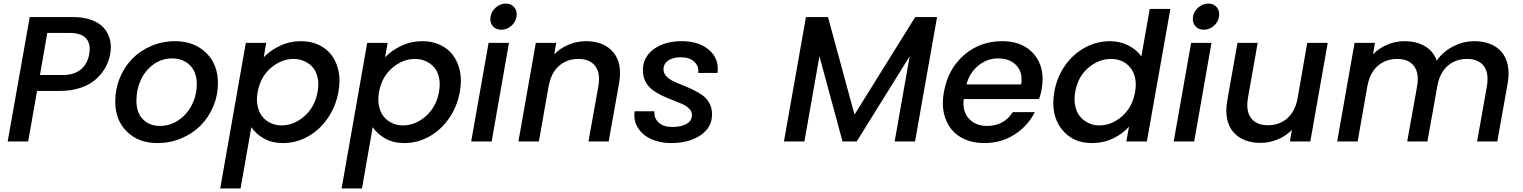

<svg xmlns="http://www.w3.org/2000/svg" viewBox="-20 -790 8501 1072"><path d="M203.1 -371.1H329.1Q393.6 -371.1 431.2 -402.1Q468.8 -433.1 478 -487.8Q488.3 -543.5 461.7 -574.7Q435.1 -606 370.1 -606H244.1ZM595.2 -487.8Q588.4 -448.7 568.8 -413.6Q549.3 -378.4 516.1 -348.1Q482.9 -317.9 430.4 -300Q377.9 -282.2 313 -282.2H187L137.2 0H22.9L146 -694.8H386.2Q446.3 -694.8 491 -678.5Q535.6 -662.1 560.3 -633.5Q585 -605 594 -567.9Q603 -530.8 595.2 -487.8Z M1196.8 -327.1Q1196.8 -257.3 1170.4 -195.1Q1144 -132.8 1099.1 -88.1Q1054.2 -43.5 991.5 -17.3Q928.7 8.8 858.9 8.8Q753.4 8.8 688.5 -55.2Q623.5 -119.1 623.5 -223.1Q623.5 -292.5 648.9 -354.5Q674.3 -416.5 718.3 -461.7Q762.2 -506.8 824.5 -533.4Q886.7 -560.1 957.5 -560.1Q1063.5 -560.1 1130.1 -495.6Q1196.8 -431.2 1196.8 -327.1ZM741.7 -228Q741.7 -160.6 778.1 -123.8Q814.5 -86.9 872.6 -86.9Q930.2 -86.9 977.8 -119.6Q1025.4 -152.3 1052 -205.8Q1078.6 -259.3 1078.6 -319.8Q1078.6 -388.7 1039.8 -426.3Q1001 -463.9 941.9 -463.9Q883.8 -463.9 837.4 -430.7Q791 -397.5 766.4 -344Q741.7 -290.5 741.7 -228Z M1452.6 -470.2Q1488.3 -508.3 1543 -534.2Q1597.7 -560.1 1660.6 -560.1Q1714.8 -560.1 1758.8 -539.8Q1802.7 -519.5 1830.8 -482.7Q1858.9 -445.8 1870.1 -393.8Q1881.3 -341.8 1869.6 -277.8Q1855 -194.8 1809.1 -128.9Q1763.2 -63 1698 -27.1Q1632.8 8.8 1560.5 8.8Q1498 8.8 1453.1 -16.8Q1408.2 -42.5 1383.3 -80.1L1323.2 262.2H1209.5L1352.5 -550.8H1466.3ZM1753.4 -277.8Q1761.2 -321.3 1753.4 -356.7Q1745.6 -392.1 1726.1 -414.3Q1706.5 -436.5 1679 -448.7Q1651.4 -460.9 1618.7 -460.9Q1550.8 -460.9 1492.2 -410.6Q1433.6 -360.4 1418.5 -275.9Q1410.6 -232.4 1418.5 -196.8Q1426.3 -161.1 1445.6 -137.9Q1464.8 -114.7 1492.4 -102.3Q1520 -89.8 1552.2 -89.8Q1620.6 -89.8 1679.4 -141.1Q1738.3 -192.4 1753.4 -277.8Z M2130.4 -470.2Q2166 -508.3 2220.7 -534.2Q2275.4 -560.1 2338.4 -560.1Q2392.6 -560.1 2436.5 -539.8Q2480.5 -519.5 2508.5 -482.7Q2536.6 -445.8 2547.9 -393.8Q2559.1 -341.8 2547.4 -277.8Q2532.7 -194.8 2486.8 -128.9Q2440.9 -63 2375.7 -27.1Q2310.5 8.8 2238.3 8.8Q2175.8 8.8 2130.9 -16.8Q2085.9 -42.5 2061 -80.1L2001 262.2H1887.2L2030.3 -550.8H2144ZM2431.2 -277.8Q2439 -321.3 2431.2 -356.7Q2423.3 -392.1 2403.8 -414.3Q2384.3 -436.5 2356.7 -448.7Q2329.1 -460.9 2296.4 -460.9Q2228.5 -460.9 2169.9 -410.6Q2111.3 -360.4 2096.2 -275.9Q2088.4 -232.4 2096.2 -196.8Q2104 -161.1 2123.3 -137.9Q2142.6 -114.7 2170.2 -102.3Q2197.8 -89.8 2230 -89.8Q2298.3 -89.8 2357.2 -141.1Q2416 -192.4 2431.2 -277.8Z M2610.8 0 2708 -550.8H2821.8L2725.1 0ZM2778.8 -624Q2748 -624 2730.7 -645Q2713.4 -666 2718.8 -696.8Q2723.6 -727.5 2748.8 -748.8Q2773.9 -770 2804.7 -770Q2834.5 -770 2851.8 -748.8Q2869.1 -727.5 2863.8 -696.8Q2858.9 -666 2834 -645Q2809.1 -624 2778.8 -624Z M3265.6 0 3320.8 -308.1Q3333.5 -382.3 3303.2 -421.6Q3272.9 -460.9 3209.5 -460.9Q3145 -460.9 3100.6 -421.6Q3056.2 -382.3 3043.5 -308.1V-311L2988.8 0H2874.5L2971.7 -550.8H3085.4L3074.7 -486.8Q3108.4 -521.5 3155.3 -540.8Q3202.1 -560.1 3251.5 -560.1Q3351.6 -560.1 3403.8 -498.5Q3456.1 -437 3436.5 -325.2L3378.4 0Z M3955.6 -151.9Q3955.6 -78.1 3891.1 -34.7Q3826.7 8.8 3726.6 8.8Q3664.6 8.8 3615.7 -13.4Q3566.9 -35.6 3541.5 -76.7Q3516.1 -117.7 3523.4 -168.9H3634.3Q3630.4 -130.9 3657.2 -106Q3684.1 -81.1 3733.4 -81.1Q3781.7 -81.1 3812.5 -97.9Q3843.3 -114.7 3843.3 -147.9Q3843.3 -167.5 3828.1 -183.1Q3813 -198.7 3788.8 -209.5Q3764.6 -220.2 3735.4 -231.2Q3706.1 -242.2 3677 -255.9Q3647.9 -269.5 3623.8 -287.4Q3599.6 -305.2 3584.5 -333.5Q3569.3 -361.8 3569.3 -397.9Q3569.3 -470.7 3629.9 -515.4Q3690.4 -560.1 3787.6 -560.1Q3882.8 -560.1 3939.5 -510.7Q3996.1 -461.4 3986.3 -382.8H3878.4Q3882.3 -421.9 3855.7 -446Q3829.1 -470.2 3780.3 -470.2Q3737.3 -470.2 3710.9 -451.9Q3684.6 -433.6 3684.6 -402.8Q3684.6 -381.8 3699.5 -365.2Q3714.4 -348.6 3738.3 -337.2Q3762.2 -325.7 3791 -314.5Q3819.8 -303.2 3848.9 -289.3Q3877.9 -275.4 3901.9 -258.3Q3925.8 -241.2 3940.7 -213.9Q3955.6 -186.5 3955.6 -151.9Z M4356.9 0 4480 -694.8H4603L4751 -149.9L5089.8 -694.8H5211.9L5088.9 0H4975.1L5059.1 -476.1L4763.2 0H4684.1L4555.2 -476.1L4471.2 0Z M5552.7 -463.9Q5492.2 -463.9 5443.4 -424.8Q5394.5 -385.7 5376 -318.8H5681.6Q5691.9 -385.3 5655 -424.6Q5618.2 -463.9 5552.7 -463.9ZM5757.8 -164.1Q5719.7 -87.9 5645.5 -39.6Q5571.3 8.8 5474.6 8.8Q5415.5 8.8 5368.4 -11.5Q5321.3 -31.7 5291.5 -68.8Q5261.7 -106 5250 -158.4Q5238.3 -210.9 5250 -275.9Q5272.9 -404.8 5362.3 -482.4Q5451.7 -560.1 5574.7 -560.1Q5692.9 -560.1 5754.9 -485.4Q5816.9 -410.6 5795.9 -291Q5793 -272.5 5781.7 -236.8H5360.8Q5352.5 -168.5 5389.6 -127.7Q5426.8 -86.9 5491.7 -86.9Q5585 -86.9 5634.8 -164.1Z M5866.7 -277.8Q5881.3 -360.8 5927.7 -425.8Q5974.1 -490.7 6039.6 -525.4Q6105 -560.1 6177.7 -560.1Q6231.4 -560.1 6279.5 -536.4Q6327.6 -512.7 6352.5 -474.1L6399.4 -740.2H6514.6L6383.3 0H6268.6L6283.7 -83Q6248 -42.5 6194.1 -16.8Q6140.1 8.8 6076.7 8.8Q5966.3 8.8 5905.5 -71.8Q5844.7 -152.3 5866.7 -277.8ZM6317.4 -275.9Q6325.2 -320.3 6317.6 -354.7Q6310.1 -389.2 6290.8 -412.8Q6271.5 -436.5 6243.9 -448.7Q6216.3 -460.9 6183.6 -460.9Q6115.2 -460.9 6056.9 -411.9Q5998.5 -362.8 5983.4 -277.8Q5975.6 -234.4 5983.4 -198.2Q5991.2 -162.1 6010.7 -138.9Q6030.3 -115.7 6057.9 -102.8Q6085.4 -89.8 6117.7 -89.8Q6186 -89.8 6244.1 -140.1Q6302.2 -190.4 6317.4 -275.9Z M6533.2 0 6630.4 -550.8H6744.1L6647.5 0ZM6701.2 -624Q6670.4 -624 6653.1 -645Q6635.7 -666 6641.1 -696.8Q6646 -727.5 6671.1 -748.8Q6696.3 -770 6727.1 -770Q6756.8 -770 6774.2 -748.8Q6791.5 -727.5 6786.1 -696.8Q6781.2 -666 6756.3 -645Q6731.4 -624 6701.2 -624Z M7393.1 -550.8 7295.9 0H7182.1L7192.9 -64.9Q7160.2 -30.8 7113.5 -11.5Q7066.9 7.8 7018.1 7.8Q6969.2 7.8 6930.7 -7.3Q6892.1 -22.5 6866.5 -52Q6840.8 -81.5 6831.5 -125.5Q6822.3 -169.4 6832 -227.1L6889.2 -550.8H7002L6947.8 -244.1Q6935.1 -169.9 6965.3 -130.4Q6995.6 -90.8 7059.1 -90.8Q7122.1 -90.8 7166 -128.4Q7210 -166 7224.1 -236.8L7278.8 -550.8Z M8227.1 0 8281.7 -308.1Q8294.4 -382.3 8264.4 -421.6Q8234.4 -460.9 8170.9 -460.9Q8106.4 -460.9 8062 -421.6Q8017.6 -382.3 8004.9 -308.1L7949.7 0H7836.9L7892.1 -308.1Q7904.8 -382.3 7874.5 -421.6Q7844.2 -460.9 7780.8 -460.9Q7716.3 -460.9 7671.9 -421.6Q7627.4 -382.3 7614.7 -308.1V-311L7560.1 0H7445.8L7543 -550.8H7656.7L7646 -486.8Q7678.7 -521 7725.6 -540.5Q7772.5 -560.1 7821.8 -560.1Q7888.2 -560.1 7935.5 -532.2Q7982.9 -504.4 8002 -451.2Q8035.2 -501 8092.8 -530.5Q8150.4 -560.1 8211.9 -560.1Q8260.7 -560.1 8299.3 -544.9Q8337.9 -529.8 8363.5 -500.2Q8389.2 -470.7 8398.4 -426.8Q8407.7 -382.8 8397.9 -325.2L8339.8 0Z"/></svg>

Font: Poppins Medium
Style: Italic
Weight: 500
Italic angle: -10°
Designer: Ninad Kale (Devanagari), Jonny Pinhorn (Latin)
Foundry: Indian Type Foundry
Version: Version 3.200;PS 1.000;hotconv 16.6.54;makeotf.lib2.5.65590